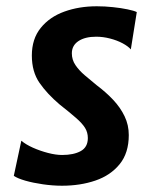

<svg xmlns="http://www.w3.org/2000/svg" viewBox="-20 -584 493 612"><path d="M177.5 8Q148.5 8 117 3.5Q85.5 -1 60.5 -8.2Q35.5 -15.5 24 -23.5L48 -135.5Q62 -123.5 85 -113.2Q108 -103 133 -96.5Q158 -90 178 -90Q215 -90 237.5 -102.5Q260 -115 260 -144Q260 -162 251 -176.5Q242 -191 222.2 -208.2Q202.5 -225.5 170 -251Q130.5 -284.5 106 -319.8Q81.5 -355 81.5 -407Q81.5 -460 109.8 -495Q138 -530 185 -547Q232 -564 288.5 -564Q314.5 -564 340.2 -561.2Q366 -558.5 386.5 -554.2Q407 -550 416 -545.5L397 -426.5Q388.5 -436.5 370.8 -446Q353 -455.5 330.8 -461.2Q308.5 -467 286.5 -467Q251 -467 230 -453Q209 -439 209 -414Q209 -393.5 220.5 -376.5Q232 -359.5 250 -344.2Q268 -329 288 -312.5Q318 -290 341 -265.5Q364 -241 377.2 -213.2Q390.5 -185.5 390.5 -153.5Q390.5 -96.5 361.5 -60.8Q332.5 -25 284.2 -8.5Q236 8 177.5 8Z"/></svg>

Font: Merriweather Sans SemiBold
Style: Italic
Weight: 600
Italic angle: -7.5°
Designer: Eben Sorkin
Foundry: Eben Sorkin
Version: Version 2.001